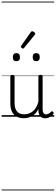

<svg xmlns="http://www.w3.org/2000/svg" viewBox="-20 -1435 686 2360"><path d="M270 18Q222 18 185 -1.5Q148 -21 127.5 -61.5Q107 -102 107 -166V-496Q107 -505 113 -509.5Q119 -514 132 -514Q146 -514 152.5 -509.5Q159 -505 159 -496V-171Q159 -127 171.5 -95.5Q184 -64 210 -47Q236 -30 277 -30Q306 -30 333 -39Q360 -48 383 -66.5Q406 -85 424 -115Q442 -145 452 -186V-496Q452 -506 458.5 -510.5Q465 -515 479 -515Q492 -515 498 -510.5Q504 -506 504 -496V-93Q504 -73 508.5 -58.5Q513 -44 523 -36.5Q533 -29 547 -29Q557 -29 567 -32.5Q577 -36 587 -43Q597 -50 607 -61Q613 -67 620 -66.5Q627 -66 633 -59Q638 -54 639.5 -47Q641 -40 636 -34Q625 -19 609 -7Q593 5 575 12Q557 19 537 19Q517 19 502 13Q487 7 476 -5Q465 -17 459 -35Q453 -53 452 -76V-97Q437 -63 415.5 -41Q394 -19 370 -6Q346 7 320.5 12.5Q295 18 270 18ZM181 -683Q159 -683 148.5 -695Q138 -707 138 -732Q138 -757 148.5 -769.5Q159 -782 181 -782Q203 -782 214 -769.5Q225 -757 225 -732Q226 -707 214.5 -695Q203 -683 181 -683ZM425 -683Q403 -683 392.5 -695Q382 -707 382 -732Q382 -757 392.5 -769.5Q403 -782 425 -782Q447 -782 458 -769.5Q469 -757 469 -732Q469 -707 458 -695Q447 -683 425 -683ZM263 -838Q256 -838 246 -846Q236 -854 236 -861Q236 -863 237.5 -866Q239 -869 241 -873L360 -1042Q364 -1047 367.5 -1049Q371 -1051 377 -1051Q383 -1051 391.5 -1046.5Q400 -1042 406.5 -1035Q413 -1028 413 -1022Q413 -1017 411.5 -1014.5Q410 -1012 407 -1007L276 -846Q270 -838 263 -838ZM0 895H646V905H0ZM0 -20H646V0H0ZM0 -505H646V-500H0ZM0 -1415H646V-1405H0Z"/></svg>

Font: Playwrite BE WAL Guides
Style: Regular
Weight: 400
Designer: Veronika Burian, José Scaglione
Foundry: TypeTogether
Version: Version 1.003